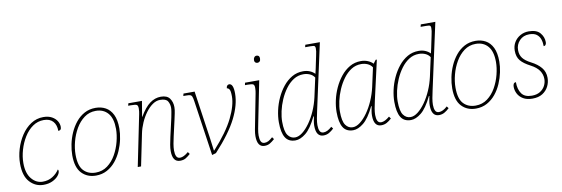

<svg xmlns="http://www.w3.org/2000/svg" viewBox="-55 -1174 4679 1598"><g transform="rotate(-10 2284.0 -375.0)"><path d="M210 10Q142 10 94.5 -41.5Q47 -93 47 -197Q47 -258 65.5 -319.5Q84 -381 118 -432.5Q152 -484 199.5 -515Q247 -546 304 -546Q347 -546 376 -530Q405 -514 419.5 -490Q434 -466 434 -440Q434 -424 427 -417.5Q420 -411 408 -411Q408 -462 381.5 -491.5Q355 -521 304 -521Q252 -521 210 -491.5Q168 -462 138 -413.5Q108 -365 91.5 -308Q75 -251 75 -197Q75 -111 114 -64Q153 -17 208 -17Q255 -17 291 -39.5Q327 -62 348 -95Q353 -92 353 -82Q353 -63 335 -41.5Q317 -20 285 -5Q253 10 210 10Z M653 10Q580 10 533.5 -38.5Q487 -87 487 -190Q487 -234 497 -283Q507 -332 527.5 -378.5Q548 -425 579 -463Q610 -501 651.5 -523.5Q693 -546 746 -546Q793 -546 830.5 -525.5Q868 -505 890 -460.5Q912 -416 912 -343Q912 -301 902 -253Q892 -205 872 -158.5Q852 -112 821 -74Q790 -36 748 -13Q706 10 653 10ZM655 -15Q712 -15 755 -47Q798 -79 826.5 -129.5Q855 -180 869.5 -237Q884 -294 884 -344Q884 -433 846 -477Q808 -521 743 -521Q688 -521 645.5 -489.5Q603 -458 574 -408Q545 -358 530 -300.5Q515 -243 515 -190Q515 -96 553.5 -55.5Q592 -15 655 -15Z M1364 10Q1300 10 1300 -83Q1300 -106 1305 -136Q1310 -166 1318 -200L1348 -332Q1350 -339 1354 -359Q1358 -379 1362 -401.5Q1366 -424 1366 -438Q1366 -469 1351 -493.5Q1336 -518 1286 -518Q1254 -518 1223 -496.5Q1192 -475 1165 -438.5Q1138 -402 1118.5 -357.5Q1099 -313 1090 -268L1035 0H1007L1095 -432Q1097 -441 1098.5 -453.5Q1100 -466 1100 -479Q1100 -503 1089.5 -509.5Q1079 -516 1039 -516H1017L1022 -536H1137L1115 -405H1117Q1161 -480 1204.5 -511.5Q1248 -543 1297 -543Q1350 -543 1372 -512Q1394 -481 1394 -438Q1394 -415 1387.5 -385.5Q1381 -356 1376 -332L1346 -200Q1339 -171 1333.5 -139Q1328 -107 1328 -83Q1328 -52 1337 -33.5Q1346 -15 1368 -15Q1398 -15 1439 -50L1452 -32Q1431 -13 1412 -1.5Q1393 10 1364 10Z M1566 -455Q1562 -484 1556.5 -497Q1551 -510 1539.5 -513Q1528 -516 1505 -516H1483L1488 -536H1582L1625 -240Q1633 -190 1641 -131.5Q1649 -73 1655 -25H1658Q1778 -157 1829.5 -262Q1881 -367 1881 -443Q1881 -490 1871.5 -503Q1862 -516 1851 -516Q1851 -530 1858 -538Q1865 -546 1875 -546Q1911 -546 1911 -462Q1911 -367 1855 -255Q1799 -143 1668 -1L1634 9Z M2139 -681Q2129 -681 2121.5 -687.5Q2114 -694 2114 -707Q2114 -722 2121.5 -731.5Q2129 -741 2141 -741Q2166 -741 2166 -714Q2166 -696 2158 -688.5Q2150 -681 2139 -681ZM2078 10Q2016 10 2016 -83Q2016 -106 2021.5 -136.5Q2027 -167 2034 -201L2079 -432Q2081 -441 2082.5 -453.5Q2084 -466 2084 -479Q2084 -503 2073.5 -509.5Q2063 -516 2025 -516H2004L2008 -536H2128L2061 -201Q2055 -172 2049 -139.5Q2043 -107 2043 -83Q2043 -52 2051.5 -33.5Q2060 -15 2082 -15Q2099 -15 2114.5 -23Q2130 -31 2151 -50L2164 -32Q2143 -13 2123.5 -1.5Q2104 10 2078 10Z M2339 10Q2281 10 2254.5 -32.5Q2228 -75 2228 -163Q2228 -210 2239.5 -262.5Q2251 -315 2274 -365Q2297 -415 2330 -456Q2363 -497 2405.5 -521.5Q2448 -546 2500 -546Q2531 -546 2556 -535.5Q2581 -525 2598 -507Q2603 -529 2608 -550.5Q2613 -572 2617 -594L2630 -656Q2635 -676 2636.5 -690.5Q2638 -705 2638 -717Q2638 -729 2632 -734.5Q2626 -740 2598 -740H2552L2557 -760H2680L2558 -200Q2551 -170 2545.5 -138.5Q2540 -107 2540 -83Q2540 -52 2549 -33.5Q2558 -15 2580 -15Q2613 -15 2651 -50L2664 -33Q2644 -14 2623 -2Q2602 10 2576 10Q2513 10 2513 -83Q2513 -101 2516.5 -121.5Q2520 -142 2524 -161H2520Q2473 -64 2426.5 -27Q2380 10 2339 10ZM2340 -15Q2370 -15 2402.5 -40Q2435 -65 2465.5 -108Q2496 -151 2519.5 -205Q2543 -259 2556 -317L2591 -477Q2577 -499 2552 -510Q2527 -521 2498 -521Q2452 -521 2414.5 -497Q2377 -473 2347.5 -433Q2318 -393 2297.5 -345.5Q2277 -298 2266.5 -250Q2256 -202 2256 -162Q2256 -80 2279.5 -47.5Q2303 -15 2340 -15Z M2827 10Q2769 10 2742.5 -32.5Q2716 -75 2716 -163Q2716 -210 2727.5 -262.5Q2739 -315 2762 -365Q2785 -415 2818 -456Q2851 -497 2893.5 -521.5Q2936 -546 2988 -546Q3020 -546 3046.5 -535Q3073 -524 3090 -506L3112 -535H3122L3046 -200Q3039 -170 3033.5 -138.5Q3028 -107 3028 -83Q3028 -52 3037 -33.5Q3046 -15 3068 -15Q3098 -15 3139 -50L3152 -32Q3132 -13 3111 -1.5Q3090 10 3064 10Q3001 10 3001 -83Q3001 -101 3004.5 -121.5Q3008 -142 3012 -161H3008Q2961 -64 2914.5 -27Q2868 10 2827 10ZM2828 -15Q2858 -15 2890.5 -40Q2923 -65 2953.5 -108Q2984 -151 3007.5 -205Q3031 -259 3044 -317L3079 -477Q3065 -499 3040 -510Q3015 -521 2986 -521Q2940 -521 2902.5 -497Q2865 -473 2835.5 -433Q2806 -393 2785.5 -345.5Q2765 -298 2754.5 -250Q2744 -202 2744 -162Q2744 -80 2767.5 -47.5Q2791 -15 2828 -15Z M3315 10Q3257 10 3230.5 -32.5Q3204 -75 3204 -163Q3204 -210 3215.5 -262.5Q3227 -315 3250 -365Q3273 -415 3306 -456Q3339 -497 3381.5 -521.5Q3424 -546 3476 -546Q3507 -546 3532 -535.5Q3557 -525 3574 -507Q3579 -529 3584 -550.5Q3589 -572 3593 -594L3606 -656Q3611 -676 3612.5 -690.5Q3614 -705 3614 -717Q3614 -729 3608 -734.5Q3602 -740 3574 -740H3528L3533 -760H3656L3534 -200Q3527 -170 3521.5 -138.5Q3516 -107 3516 -83Q3516 -52 3525 -33.5Q3534 -15 3556 -15Q3589 -15 3627 -50L3640 -33Q3620 -14 3599 -2Q3578 10 3552 10Q3489 10 3489 -83Q3489 -101 3492.5 -121.5Q3496 -142 3500 -161H3496Q3449 -64 3402.5 -27Q3356 10 3315 10ZM3316 -15Q3346 -15 3378.5 -40Q3411 -65 3441.5 -108Q3472 -151 3495.5 -205Q3519 -259 3532 -317L3567 -477Q3553 -499 3528 -510Q3503 -521 3474 -521Q3428 -521 3390.5 -497Q3353 -473 3323.5 -433Q3294 -393 3273.5 -345.5Q3253 -298 3242.5 -250Q3232 -202 3232 -162Q3232 -80 3255.5 -47.5Q3279 -15 3316 -15Z M3864 10Q3791 10 3744.5 -38.5Q3698 -87 3698 -190Q3698 -234 3708 -283Q3718 -332 3738.5 -378.5Q3759 -425 3790 -463Q3821 -501 3862.5 -523.5Q3904 -546 3957 -546Q4004 -546 4041.5 -525.5Q4079 -505 4101 -460.5Q4123 -416 4123 -343Q4123 -301 4113 -253Q4103 -205 4083 -158.5Q4063 -112 4032 -74Q4001 -36 3959 -13Q3917 10 3864 10ZM3866 -15Q3923 -15 3966 -47Q4009 -79 4037.5 -129.5Q4066 -180 4080.5 -237Q4095 -294 4095 -344Q4095 -433 4057 -477Q4019 -521 3954 -521Q3899 -521 3856.5 -489.5Q3814 -458 3785 -408Q3756 -358 3741 -300.5Q3726 -243 3726 -190Q3726 -96 3764.5 -55.5Q3803 -15 3866 -15Z M4342 10Q4295 10 4264 -8.5Q4233 -27 4218.5 -55.5Q4204 -84 4204 -113Q4204 -149 4229 -149Q4229 -88 4255 -51.5Q4281 -15 4341 -15Q4383 -15 4411 -32.5Q4439 -50 4453 -77Q4467 -104 4467 -134Q4467 -173 4445 -205.5Q4423 -238 4373 -264Q4317 -293 4291 -324.5Q4265 -356 4265 -408Q4265 -448 4283.5 -479Q4302 -510 4334.5 -528.5Q4367 -547 4407 -547Q4473 -547 4502.5 -512.5Q4532 -478 4532 -434Q4532 -422 4526.5 -413Q4521 -404 4509 -404Q4509 -436 4500 -462.5Q4491 -489 4469 -505.5Q4447 -522 4407 -522Q4356 -522 4324.5 -488.5Q4293 -455 4293 -408Q4293 -368 4314 -340.5Q4335 -313 4382 -289Q4435 -262 4465 -226Q4495 -190 4495 -139Q4495 -101 4478 -67Q4461 -33 4427.5 -11.5Q4394 10 4342 10Z"/></g></svg>

Font: Noto Serif Thin
Style: Italic
Weight: 100
Italic angle: -12°
Designer: Monotype Design Team
Foundry: Monotype Imaging Inc.
Version: Version 2.014; ttfautohint (v1.8.4.7-5d5b)